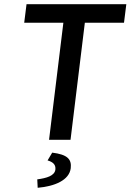

<svg xmlns="http://www.w3.org/2000/svg" viewBox="-20 -669 620 912"><path d="M315 -5 383 -561H569L580 -649H106L95 -561H281L213 -5ZM206 93C230 100 246 112 243 137C239 166 202 177 157 183L159 223C240 216 309 187 316 130C321 87 300 65 228 56Z"/></svg>

Font: Falling Sky
Style: LightObl
Weight: 400
Designer: Paul D. Hunt
Foundry: Adobe Systems Incorporated
Version: Version 1.02